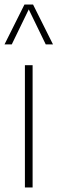

<svg xmlns="http://www.w3.org/2000/svg" viewBox="-38 -828 254 848"><path d="M72 0V-540H106V0ZM-18 -632 70 -808H108L196 -632H164L89 -786.5L14 -632Z"/></svg>

Font: Encode Sans Condensed Thin
Style: Regular
Weight: 100
Width: 3
Designer: Multiple Designers
Foundry: Impallari Type
Version: Version 3.000; ttfautohint (v1.8.3) -l 8 -r 50 -G 200 -x 14 